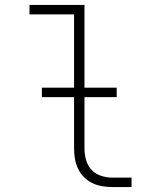

<svg xmlns="http://www.w3.org/2000/svg" viewBox="-20 -755 640 775"><path d="M433 0Q413 0 392 -3.5Q371 -7 352.5 -16Q334 -25 319 -40Q304 -55 295 -74Q286 -93 282.5 -113.5Q279 -134 279 -155V-697H99V-735H321V-155Q321 -132 327.5 -109Q334 -86 349.5 -69.5Q365 -53 387.5 -45.5Q410 -38 433 -38H511V0ZM149 -363V-401H451V-363Z"/></svg>

Font: Iosevka SS04 XLt Ex
Style: Regular
Weight: 200
Width: 7
Monospace: yes
Designer: Belleve Invis
Foundry: Belleve Invis
Version: Version 19.0.0; ttfautohint (v1.8.4)